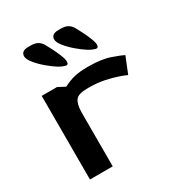

<svg xmlns="http://www.w3.org/2000/svg" viewBox="-163 -783 827 891"><g transform="rotate(-30 250.5 -338.0)"><path d="M60 0V-448H142L180 -428Q206 -442 236 -450Q266 -458 312 -458Q385 -458 430.5 -442Q476 -426 491 -418L456 -331Q444 -337 416.5 -346.5Q389 -356 352 -364Q315 -372 271 -372H260Q212 -372 197.5 -353Q183 -334 182 -290V0ZM241 -528Q241 -541 231.5 -564.5Q222 -588 210 -611.5Q198 -635 191 -647Q182 -661 168.5 -668.5Q155 -676 131 -676H120Q81 -676 81 -647Q81 -632 99.5 -609Q118 -586 143.5 -564.5Q169 -543 191 -529Q207 -519 224 -514Q241 -509 241 -528ZM401 -526Q401 -539 391.5 -562.5Q382 -586 370 -609.5Q358 -633 351 -645Q342 -659 328.5 -666.5Q315 -674 291 -674H280Q241 -674 241 -645Q241 -630 259.5 -607Q278 -584 303.5 -562.5Q329 -541 351 -527Q367 -517 384 -512Q401 -507 401 -526Z"/></g></svg>

Font: Goldman
Style: Regular
Weight: 400
Designer: Jaikishan Patel
Version: Version 1.000; ttfautohint (v1.8.3)